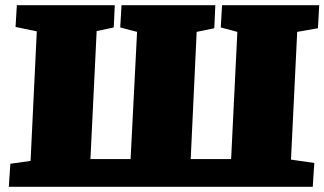

<svg xmlns="http://www.w3.org/2000/svg" viewBox="-20 -721 1252 741"><path d="M14 0 20 -89 98 -100 122 -600 40 -617 45 -701H423L419 -615L353 -601L329 -107H484L509 -598L444 -615L449 -701H811L807 -612L739 -598L716 -107H872L896 -598L832 -615L837 -701H1212L1207 -612L1127 -598L1103 -105L1193 -92L1187 0Z"/></svg>

Font: Literata Black
Style: Italic
Weight: 900
Italic angle: -2°
Designer: Latin by Veronika Burian and Jose Scaglione. Greek by Irene Vlachou. Cyrillic by Vera Evstafieva
Foundry: TypeTogether
Version: Version 3.002